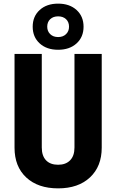

<svg xmlns="http://www.w3.org/2000/svg" viewBox="-20 -1027 640 1057"><path d="M300 10Q189 10 124.5 -50Q60 -110 60 -214V-730H210V-215Q210 -169 233.5 -144.5Q257 -120 300 -120Q342 -120 366 -144.5Q390 -169 390 -215V-730H540V-214Q540 -111 475.5 -50.5Q411 10 300 10ZM300 -753Q237 -753 198.5 -788Q160 -823 160 -880Q160 -937 198.5 -972Q237 -1007 300 -1007Q363 -1007 401.5 -972Q440 -937 440 -880Q440 -823 401.5 -788Q363 -753 300 -753ZM300 -823Q327 -823 343.5 -839Q360 -855 360 -880Q360 -906 343.5 -921.5Q327 -937 300 -937Q273 -937 256.5 -921.5Q240 -906 240 -880Q240 -855 256.5 -839Q273 -823 300 -823Z"/></svg>

Font: JetBrains Mono NL ExtraBold
Style: Regular
Weight: 800
Designer: Philipp Nurullin, Konstantin Bulenkov
Foundry: JetBrains
Version: Version 2.304; ttfautohint (v1.8.4.7-5d5b)